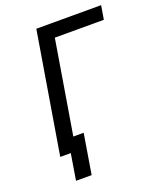

<svg xmlns="http://www.w3.org/2000/svg" viewBox="-160 -836 921 1097"><g transform="rotate(-20 300.0 -288.0)"><path d="M110 159 136 0H72L194 -735H588L574 -651H276L182 -84H245L205 159Z"/></g></svg>

Font: Iosevka Curly Medium Extended
Style: Italic
Weight: 500
Width: 7
Italic angle: -9°
Monospace: yes
Designer: Belleve Invis
Foundry: Belleve Invis
Version: Version 11.1.0; ttfautohint (v1.8.3)